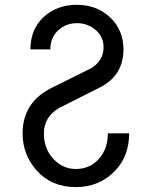

<svg xmlns="http://www.w3.org/2000/svg" viewBox="-20 -762 626 792"><path d="M512.7 -211.9Q512.7 -119.1 456.1 -59.1Q391.1 9.8 293 9.8Q192.9 9.8 131.3 -58.6Q73.2 -124 73.2 -211.9Q73.2 -343.3 199.7 -402.8L357.9 -481.4Q407.2 -513.7 407.2 -566.4Q407.2 -609.9 376 -637.2Q342.3 -666.5 297.4 -666.5Q251.5 -666.5 218.8 -635.7Q188 -606.9 187.5 -558.1H105.5Q105.5 -639.2 157.7 -689.5Q212.9 -742.2 296.4 -742.2Q379.4 -742.2 435.1 -689.5Q489.3 -637.7 489.3 -558.1Q489.3 -453.1 396 -403.3L223.6 -316.4Q161.1 -279.3 161.1 -211.9Q161.1 -153.3 193.8 -113.8Q234.4 -64.9 293 -64.9Q355 -64.9 393.1 -112.8Q424.8 -152.8 424.8 -211.9Z"/></svg>

Font: Consola Mono
Style: Book
Weight: 400
Monospace: yes
Designer: Wojciech Kalinowski "wmk69" (wmk69@o2.pl)
Foundry: Wojciech Kalinowski "wmk69" (wmk69@o2.pl)
Version: Version 2.1.0